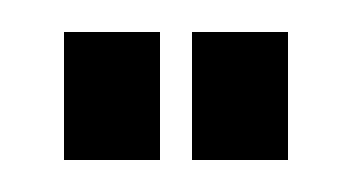

<svg xmlns="http://www.w3.org/2000/svg" viewBox="-20 -500 220 120"><path d="M20 -480H80V-400H20ZM100 -480H160V-400H100Z"/></svg>

Font: SOV_poster
Style: Bold
Weight: 700
Version: Version 1.00